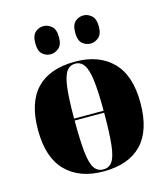

<svg xmlns="http://www.w3.org/2000/svg" viewBox="-114 -850 829 949"><g transform="rotate(-15 300.5 -375.5)"><path d="M299 10Q177 10 107.5 -60Q38 -130 38 -271Q38 -412 105 -481.5Q172 -551 302 -551Q423 -551 492.5 -481.5Q562 -412 562 -271Q562 -130 495 -60Q428 10 299 10ZM376 -280Q376 -381 368.5 -437.5Q361 -494 344.5 -517.5Q328 -541 300 -541Q272 -541 255.5 -517.5Q239 -494 232 -437.5Q225 -381 225 -280ZM301 0Q330 0 346.5 -24Q363 -48 369.5 -107Q376 -166 376 -270H225Q225 -166 231.5 -107Q238 -48 254.5 -24Q271 0 301 0ZM401 -617Q377 -617 358.5 -633Q340 -649 340 -688Q340 -729 358.5 -745Q377 -761 401 -761Q422 -761 441.5 -745Q461 -729 461 -688Q461 -649 441.5 -633Q422 -617 401 -617ZM196 -617Q173 -617 154.5 -633Q136 -649 136 -688Q136 -729 154.5 -745Q173 -761 196 -761Q218 -761 237.5 -745Q257 -729 257 -688Q257 -649 237.5 -633Q218 -617 196 -617Z"/></g></svg>

Font: Noto Serif Display SemiCondensed Black
Style: Regular
Weight: 900
Width: 4
Designer: Monotype Design Team
Foundry: Monotype Imaging Inc.
Version: Version 2.009